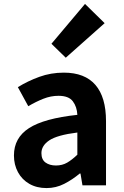

<svg xmlns="http://www.w3.org/2000/svg" viewBox="-20 -944 631 978"><path d="M217 14Q167 14 129.5 -7.5Q92 -29 71.5 -67Q51 -105 51 -152Q51 -242 128 -291.5Q205 -341 374 -359Q372 -400 351 -428Q330 -456 278 -456Q239 -456 201 -441Q163 -426 124 -403L71 -500Q121 -531 180 -552.5Q239 -574 305 -574Q412 -574 466 -511.5Q520 -449 520 -327V0H400L390 -60H386Q349 -29 307 -7.5Q265 14 217 14ZM265 -101Q297 -101 322 -115.5Q347 -130 374 -156V-269Q271 -256 231 -229Q191 -202 191 -164Q191 -131 212 -116Q233 -101 265 -101ZM315 -650 242 -721 413 -924 513 -826Z"/></svg>

Font: Chiron Sans HK TT
Style: Bold
Weight: 700
Designer: Ryoko NISHIZUKA 西塚涼子 (kana, bopomofo & ideographs); Paul D. Hunt (Latin, Greek & Cyrillic); Sandoll Communications 산돌커뮤니
Foundry: Adobe
Version: Version 2.022;hotconv 1.0.109;makeotfexe 2.5.65596